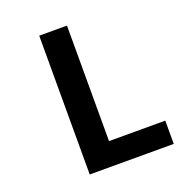

<svg xmlns="http://www.w3.org/2000/svg" viewBox="-133 -851 896 962"><g transform="rotate(-20 315.0 -370.0)"><path d="M182 0V-740H330V-124H630V0Z"/></g></svg>

Font: NotoSansHansBold
Style: Bold
Weight: 700
Designer: Ryoko NISHIZUKA  (kana & ideographs); Paul D. Hunt (Latin, Greek & Cyrillic); Wenlong ZHANG  (bopomofo); Sandoll Communi
Foundry: Adobe Systems Incorporated
Version: Version 1.00;December 8, 2021;FontCreator 13.0.0.2675 64-bit